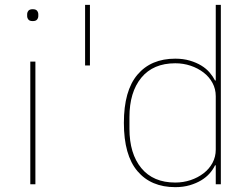

<svg xmlns="http://www.w3.org/2000/svg" viewBox="-20 -760 1036 792"><path d="M115 -673Q102 -673 97 -679.5Q92 -686 92 -694V-701Q92 -709 97 -715.5Q102 -722 115 -722Q128 -722 133 -715.5Q138 -709 138 -701V-694Q138 -686 133 -679.5Q128 -673 115 -673ZM105 -506H126V0H105Z M331 -490V-740H351V-490Z M870 -78H867Q859 -61 845 -45Q831 -29 810.5 -16.5Q790 -4 763 4Q736 12 703 12Q603 12 547 -54Q491 -120 491 -253Q491 -386 547 -452Q603 -518 703 -518Q736 -518 763 -510Q790 -502 810.5 -489.5Q831 -477 845 -460.5Q859 -444 867 -428H870V-740H891V0H870ZM703 -7Q736 -7 766 -17Q796 -27 819.5 -45Q843 -63 856.5 -88Q870 -113 870 -143V-363Q870 -393 856.5 -418Q843 -443 819.5 -461Q796 -479 766 -489Q736 -499 703 -499Q612 -499 563 -439.5Q514 -380 514 -277V-229Q514 -126 563 -66.5Q612 -7 703 -7Z"/></svg>

Font: IBM Plex Sans Devanagari Thin
Style: Regular
Weight: 100
Designer: Mike Abbink, Paul van der Laan, Pieter van Rosmalen, Erin McLaughlin
Foundry: Bold Monday
Version: Version 1.1